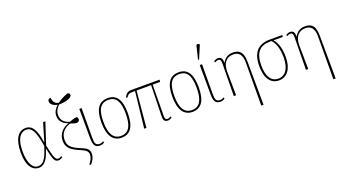

<svg xmlns="http://www.w3.org/2000/svg" viewBox="-73 -1543 4495 2521"><g transform="rotate(-20 2174.5 -282.5)"><path d="M221 10C320 10 359 -94 393 -196H394C427 -32 444 6 498 6C519 6 541 -4 556 -16L548 -34C535 -25 519 -17 503 -17C467 -17 450 -42 409 -232L509 -536H477L401 -279H400C372 -463 326 -542 233 -542C127 -542 64 -443 64 -256C64 -57 143 10 221 10ZM218 -13C145 -13 92 -102 92 -265C92 -467 170 -518 232 -518C309 -518 352 -447 384 -236C351 -138 319 -13 218 -13Z M875 208C915 165 937 118 937 74C937 5 899 -15 822 -46C694 -99 662 -142 662 -217C662 -291 695 -361 803 -397C854 -380 865 -375 892 -375C911 -375 930 -390 930 -411C930 -427 924 -437 914 -447C882 -444 856 -437 807 -419C744 -438 693 -477 693 -554C693 -609 723 -655 756 -681C844 -681 937 -707 937 -751C937 -766 926 -777 907 -781C863 -765 805 -739 758 -703C701 -713 684 -756 678 -801C654 -801 638 -789 638 -766C638 -728 674 -695 735 -684C695 -649 667 -605 667 -553C667 -470 723 -427 785 -408V-407C703 -383 633 -312 634 -213C635 -113 696 -72 816 -21C892 11 910 35 910 76C910 125 881 166 857 193Z M1077 10C1098 10 1120 4 1139 -12L1131 -30C1111 -16 1095 -13 1077 -13C1018 -13 1013 -58 1013 -122L1015 -536H983L985 -123C985 -31 1008 10 1077 10Z M1378 10C1499 10 1563 -77 1563 -267C1563 -455 1501 -542 1382 -542C1256 -542 1194 -453 1194 -267C1194 -78 1263 10 1378 10ZM1378 -15C1270 -15 1222 -106 1222 -267C1222 -433 1266 -517 1381 -517C1490 -517 1535 -437 1535 -267C1535 -111 1494 -15 1378 -15Z M1695 0H1726L1772 -506H1976L1965 -84C1964 -35 1969 6 2026 6C2045 6 2062 0 2082 -16L2074 -34C2063 -26 2047 -16 2029 -16C2001 -16 1991 -35 1993 -77L1997 -506H2101L2105 -536H1721C1648 -536 1632 -508 1609 -465L1627 -459C1652 -494 1666 -506 1715 -506H1751Z M2369 10C2490 10 2554 -77 2554 -267C2554 -455 2492 -542 2373 -542C2247 -542 2185 -453 2185 -267C2185 -78 2254 10 2369 10ZM2369 -15C2261 -15 2213 -106 2213 -267C2213 -433 2257 -517 2372 -517C2481 -517 2526 -437 2526 -267C2526 -111 2485 -15 2369 -15Z M2682 -605 2757 -784V-796C2740 -808 2718 -811 2712 -787L2669 -611ZM2760 10C2781 10 2803 4 2822 -12L2814 -30C2794 -16 2778 -13 2760 -13C2701 -13 2696 -58 2696 -122L2698 -536H2666L2668 -123C2668 -31 2691 10 2760 10Z M3243 240H3275L3271 -359C3270 -483 3234 -542 3128 -542C3067 -542 3017 -516 2982 -453H2980C2982 -510 2964 -539 2918 -539C2899 -539 2879 -532 2860 -517L2869 -499C2886 -512 2903 -516 2915 -516C2941 -516 2953 -501 2953 -457L2947 0H2979L2975 -334C2974 -439 3021 -517 3128 -517C3212 -517 3246 -455 3246 -360Z M3578 10C3694 10 3764 -92 3764 -246C3764 -365 3742 -445 3687 -510H3816L3820 -536H3647C3483 -536 3395 -449 3395 -252C3395 -88 3460 10 3578 10ZM3577 -15C3476 -15 3423 -104 3423 -255C3423 -436 3500 -510 3637 -510H3660C3717 -448 3736 -353 3736 -253C3736 -99 3674 -15 3577 -15Z M4251 240H4283L4279 -359C4278 -483 4242 -542 4136 -542C4075 -542 4025 -516 3990 -453H3988C3990 -510 3972 -539 3926 -539C3907 -539 3887 -532 3868 -517L3877 -499C3894 -512 3911 -516 3923 -516C3949 -516 3961 -501 3961 -457L3955 0H3987L3983 -334C3982 -439 4029 -517 4136 -517C4220 -517 4254 -455 4254 -360Z"/></g></svg>

Font: Noto Serif SemiCondensed Thin
Style: Regular
Weight: 100
Width: 4
Designer: Monotype Design Team
Foundry: Monotype Imaging Inc.
Version: Version 2.015